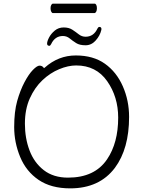

<svg xmlns="http://www.w3.org/2000/svg" viewBox="-20 -1018 785 1056"><path d="M271 -946Q266 -946 262 -953.5Q258 -961 258 -972.5Q258 -984 262 -991Q266 -998 272 -998H500Q506 -998 509.5 -991Q513 -984 513 -972.5Q513 -961 509 -953.5Q505 -946 499 -946ZM537 -852Q530 -822 506.5 -795.5Q483 -769 450.5 -769Q418 -769 399 -781Q380 -793 363.5 -806.5Q347 -820 326 -820Q282 -820 261 -775Q256 -766 252 -766Q239 -766 239 -778Q239 -791 250 -812Q261 -833 281.5 -850Q302 -867 330.5 -867Q359 -867 378 -854.5Q397 -842 413.5 -829Q430 -816 451 -816Q495 -816 516 -861Q521 -870 526 -870Q538 -870 538 -858Q538 -855 537 -852ZM366 18Q261 18 192.5 -28.5Q124 -75 91 -154.5Q58 -234 58 -319Q58 -404 74.5 -462.5Q91 -521 114.5 -565.5Q138 -610 161 -633.5Q184 -657 197.5 -657Q211 -657 219 -647L222 -643L226 -646Q301 -713 397 -713Q493 -713 557 -667.5Q621 -622 655.5 -543.5Q690 -465 690 -375Q690 -200 612 -95Q527 18 366 18ZM399 -658Q355 -658 305.5 -637.5Q256 -617 213.5 -577Q171 -537 144 -477Q117 -417 117 -337.5Q117 -258 142.5 -190.5Q168 -123 221 -82Q274 -41 354 -41Q501 -41 569 -142Q630 -232 630 -371Q630 -485 569.5 -571.5Q509 -658 399 -658Z"/></svg>

Font: Moon Stars Kai T Light
Style: Regular
Weight: 300
Designer: GuiWonder
Version: Version 1.101